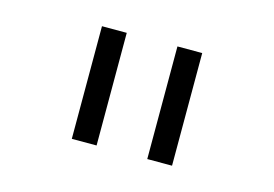

<svg xmlns="http://www.w3.org/2000/svg" viewBox="-53 -927 706 494"><g transform="rotate(15 300.0 -680.0)"><path d="M367 -530V-830H433V-530ZM166 -530V-830H232V-530Z"/></g></svg>

Font: Tiny ExtraLight
Style: Regular
Weight: 200
Monospace: yes
Designer: Philipp Nurullin, Konstantin Bulenkov
Foundry: JetBrains
Version: Version 2.251; ttfautohint (v1.8.4.7-5d5b)